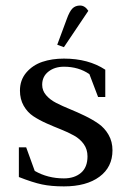

<svg xmlns="http://www.w3.org/2000/svg" viewBox="-20 -663 470 691"><path d="M47.9 -25.9V-132.8H74.2L105 -47.9Q151.9 -21 210 -21Q248 -21 271.5 -41Q294.9 -61 294.9 -100.1Q294.9 -125.5 281.5 -144.3Q268.1 -163.1 246.6 -175Q225.1 -187 199.2 -197.3Q173.3 -207.5 147.5 -219Q121.6 -230.5 100.1 -244.6Q78.6 -258.8 65.2 -282.5Q51.8 -306.2 51.8 -336.9Q51.8 -375 74.7 -401.9Q97.7 -428.7 132.3 -440.4Q167 -452.1 210 -452.1Q298.3 -452.1 358.9 -412.1V-314H333L301.8 -396Q263.2 -422.9 210 -422.9Q176.8 -422.9 154.3 -405.3Q131.8 -387.7 131.8 -357.9Q131.8 -336.9 145.8 -320.6Q159.7 -304.2 182.1 -292.7Q204.6 -281.2 231.4 -270.3Q258.3 -259.3 285.2 -246.3Q312 -233.4 334.5 -217.8Q356.9 -202.1 370.8 -177.7Q384.8 -153.3 384.8 -122.1Q384.8 -61.5 337.9 -26.9Q291 7.8 210 7.8Q164.1 7.8 130.9 0.7Q97.7 -6.3 47.9 -25.9ZM186 -502 220.2 -594.2Q230 -621.6 240.5 -632.3Q251 -643.1 268.1 -643.1Q285.6 -643.1 297.9 -624L210 -493.2Z"/></svg>

Font: Dihjauti S
Style: Bold
Weight: 700
Designer: T. Christopher White
Version: Version 3.0.0